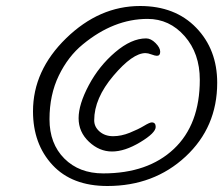

<svg xmlns="http://www.w3.org/2000/svg" viewBox="-20 -680 748 640"><path d="M704 -404Q704 -256 598.5 -158Q493 -60 338 -60Q220 -60 155 -130Q90 -200 90 -309Q90 -445 200.5 -552.5Q311 -660 447 -660Q564 -660 634 -587.5Q704 -515 704 -404ZM324 -102Q473 -102 559.5 -183.5Q646 -265 646 -414Q646 -502 595.5 -559.5Q545 -617 472 -617Q359 -617 256 -532Q207 -492 176 -428Q145 -364 145 -282.5Q145 -201 194.5 -151.5Q244 -102 324 -102ZM503 -494Q497 -494 485 -498.5Q473 -503 465 -503Q422 -503 358 -427.5Q294 -352 294 -279Q294 -257 312 -241.5Q330 -226 357 -226Q384 -226 412.5 -237.5Q441 -249 460 -260.5Q479 -272 486 -272Q499 -272 499 -257Q499 -237 447.5 -206Q396 -175 353.5 -175Q311 -175 276.5 -207.5Q242 -240 242 -286Q242 -332 276 -396Q310 -460 364 -506Q418 -552 467 -552Q483 -552 498.5 -536.5Q514 -521 514 -507.5Q514 -494 503 -494Z"/></svg>

Font: Kalam Light
Style: Regular
Weight: 300
Version: Version 2.001;PS 1.0;hotconv 1.0.79;makeotf.lib2.5.61930; tt